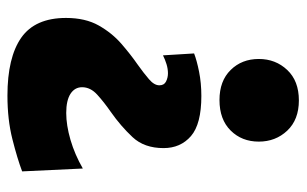

<svg xmlns="http://www.w3.org/2000/svg" viewBox="-170 -618 804 503"><g transform="rotate(-90 231.5 -367.0)"><path d="M231 -241Q157.5 -241 126 -268.2Q94.5 -295.5 94.5 -340Q94.5 -390.5 123.2 -421.2Q152 -452 189 -478Q215 -496 234.5 -513.8Q254 -531.5 254 -553.5Q254 -572.5 236.8 -583.8Q219.5 -595 186.5 -595Q154.5 -595 116 -583.8Q77.5 -572.5 41 -551.5L33.5 -710.5Q66.5 -723 117.8 -736Q169 -749 232 -749Q332 -749 383.8 -712.8Q435.5 -676.5 435.5 -595.5Q435.5 -545 415.8 -510Q396 -475 367.8 -450.5Q339.5 -426 313.5 -408Q291 -392 275 -378.2Q259 -364.5 259 -351Q259 -338.5 269 -333.5Q279 -328.5 290.5 -328.5Q302 -328.5 314.2 -332.2Q326.5 -336 337.5 -341.5L342.5 -260Q324.5 -253 294.8 -247Q265 -241 231 -241ZM219.5 14.5Q169 14.5 140.2 -16Q111.5 -46.5 111.5 -90.5Q111.5 -135 140.5 -164.2Q169.5 -193.5 220.5 -193.5Q270.5 -193.5 299.2 -164.2Q328 -135 328 -90.5Q328 -46.5 299.2 -16Q270.5 14.5 219.5 14.5Z"/></g></svg>

Font: Heraclito ExtraBold
Style: Regular
Weight: 800
Designer: Kostas Bartsokas (font) & Cristiano Sobral (main changes)
Foundry: Kostas Bartsokas (font) & Cristiano Sobral (main changes)
Version: Version 1.00;July 8, 2020;FontCreator 13.0.0.2655 64-bit